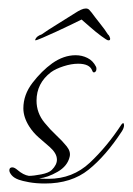

<svg xmlns="http://www.w3.org/2000/svg" viewBox="-20 -416 312 452"><path d="M86 16Q65 16 48.5 13Q32 10 24 7Q13 3 7.5 -3.5Q2 -10 2 -15Q2 -22 9 -22Q14 -22 21 -16Q35 -4 48 -2Q59 -2 77 -5.5Q95 -9 102 -16Q114 -28 114 -40Q114 -48 109.5 -55.5Q105 -63 97 -70Q84 -81 71 -92.5Q58 -104 49 -118Q35 -140 35 -161Q35 -193 56.5 -221Q78 -249 103 -267Q130 -286 158 -286Q173 -286 186 -279.5Q199 -273 206 -259Q207 -257 207 -254Q207 -248 203 -246Q199 -244 197 -250Q191 -266 164 -266Q148 -266 129.5 -260Q111 -254 100 -246Q66 -220 66 -179Q66 -150 85 -127Q98 -111 112.5 -97.5Q127 -84 137 -71.5Q147 -59 144 -47Q139 -25 115.5 -11.5Q92 2 72 4Q78 5 94 5Q151 5 191.5 -33Q232 -71 266 -123Q268 -126 270 -126Q272 -126 272 -121Q272 -115 267 -107Q229 -49 188.5 -16.5Q148 16 86 16ZM63 -321Q63 -321 63 -323Q66 -331 78 -335Q92 -345 116.5 -360Q141 -375 158 -386Q164 -390 170.5 -393Q177 -396 182 -396Q187 -396 190 -393Q193 -390 196 -386Q204 -375 216 -360Q228 -345 234 -335Q236 -334 238 -329.5Q240 -325 239 -323Q239 -321 235 -321Q232 -321 218.5 -331Q205 -341 191.5 -353Q178 -365 172 -370Q164 -366 147.5 -358Q131 -350 112.5 -341.5Q94 -333 80 -327Q66 -321 63 -321Z"/></svg>

Font: Waterfall
Style: Regular
Weight: 400
Designer: Robert E. Leuschke
Foundry: Robert E. Leuschke
Version: Version 1.010; ttfautohint (v1.8.3)